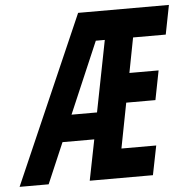

<svg xmlns="http://www.w3.org/2000/svg" viewBox="-125 -780 817 832"><g transform="rotate(-5 283.5 -364.5)"><path d="M-73.2 0H53.2L128.9 -176.8H267.1L231.9 0H506.8L532.2 -127H380.9L418.9 -323.2H545.9L570.8 -450.2H443.8L473.1 -602.1H615.2L640.1 -729H245.1ZM178.2 -292 311 -602.1H350.1L289.1 -292Z"/></g></svg>

Font: Hack
Style: Bold Oblique
Weight: 700
Italic angle: -12°
Monospace: yes
Designer: Christopher Simpkins
Foundry: Christopher Simpkins
Version: Version 2.010